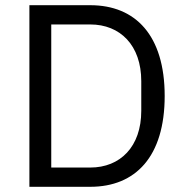

<svg xmlns="http://www.w3.org/2000/svg" viewBox="-20 -718 711 738"><path d="M93 -698V0H327C501 0 613 -116 613 -349C613 -582 501 -698 327 -698ZM327 -74H177V-624H327C442 -624 523 -544 523 -406V-292C523 -154 442 -74 327 -74Z"/></svg>

Font: Braiins Sans
Style: Regular
Weight: 400
Designer: Mike Abbink, Paul van der Laan, Pieter van Rosmalen, Jiri Chlebus, Lubos Buracinsky
Foundry: Bold Monday, Sudetype
Version: Version 1.000;hotconv 1.0.109;makeotfexe 2.5.65596